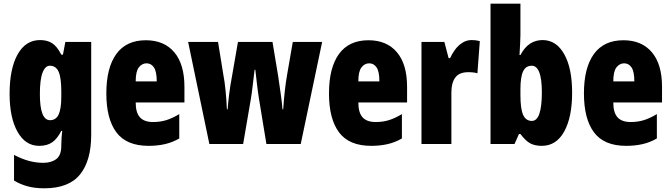

<svg xmlns="http://www.w3.org/2000/svg" viewBox="-20 -780 3633 1040"><path d="M197 -563Q236 -563 262.5 -546Q289 -529 312 -484H321L334 -553H474V-49Q474 90 413.5 165Q353 240 219 240Q170 240 130.5 229.5Q91 219 56 198V59Q100 82 138.5 92Q177 102 214 102Q258 102 285 81.5Q312 61 312 11V5Q312 -12 313.5 -34Q315 -56 317 -71H312Q290 -28 262.5 -9Q235 10 192 10Q118 10 75 -66Q32 -142 32 -272Q32 -408 75.5 -485.5Q119 -563 197 -563ZM250 -424Q225 -424 210.5 -386.5Q196 -349 196 -270Q196 -129 251 -129Q283 -129 297.5 -159.5Q312 -190 312 -256V-285Q312 -359 297.5 -391.5Q283 -424 250 -424Z M770 -562Q869 -562 924 -497Q979 -432 979 -310V-225H715Q715 -170 738 -144.5Q761 -119 809 -119Q847 -119 880 -129Q913 -139 951 -162V-30Q915 -9 874 0.5Q833 10 785 10Q665 10 610.5 -63Q556 -136 556 -274Q556 -413 610 -487.5Q664 -562 770 -562ZM774 -437Q749 -437 732 -415Q715 -393 715 -339H829Q829 -392 814 -414.5Q799 -437 774 -437Z M1383 -244Q1377 -281 1372 -324Q1367 -367 1363 -402H1359Q1354 -362 1349 -318.5Q1344 -275 1339 -245L1297 0H1114L999 -553H1161L1189 -380Q1197 -339 1202 -287.5Q1207 -236 1209 -188H1213Q1216 -227 1221.5 -271.5Q1227 -316 1237 -369L1269 -553H1456L1487 -366Q1495 -312 1501.5 -265.5Q1508 -219 1510 -188H1514Q1517 -235 1522.5 -285Q1528 -335 1536 -380L1566 -553H1725L1609 0H1423Z M1976 -562Q2075 -562 2130 -497Q2185 -432 2185 -310V-225H1921Q1921 -170 1944 -144.5Q1967 -119 2015 -119Q2053 -119 2086 -129Q2119 -139 2157 -162V-30Q2121 -9 2080 0.5Q2039 10 1991 10Q1871 10 1816.5 -63Q1762 -136 1762 -274Q1762 -413 1816 -487.5Q1870 -562 1976 -562ZM1980 -437Q1955 -437 1938 -415Q1921 -393 1921 -339H2035Q2035 -392 2020 -414.5Q2005 -437 1980 -437Z M2534 -563Q2544 -563 2554 -562Q2564 -561 2579 -557L2566 -383Q2547 -389 2516 -389Q2468 -389 2446.5 -360.5Q2425 -332 2425 -278V0H2263V-553H2387L2410 -465H2418Q2428 -488 2444.5 -510.5Q2461 -533 2484 -548Q2507 -563 2534 -563Z M2799 -588Q2799 -572 2797.5 -546Q2796 -520 2794 -482H2799Q2822 -525 2852 -544Q2882 -563 2919 -563Q2993 -563 3036 -487Q3079 -411 3079 -278Q3079 -145 3036 -67.5Q2993 10 2915 10Q2878 10 2853 -3Q2828 -16 2799 -54H2791L2767 0H2637V-760H2799ZM2860 -424Q2828 -424 2813.5 -393.5Q2799 -363 2799 -297V-265Q2799 -191 2813.5 -158Q2828 -125 2861 -125Q2915 -125 2915 -280Q2915 -424 2860 -424Z M3357 -562Q3456 -562 3511 -497Q3566 -432 3566 -310V-225H3302Q3302 -170 3325 -144.5Q3348 -119 3396 -119Q3434 -119 3467 -129Q3500 -139 3538 -162V-30Q3502 -9 3461 0.5Q3420 10 3372 10Q3252 10 3197.5 -63Q3143 -136 3143 -274Q3143 -413 3197 -487.5Q3251 -562 3357 -562ZM3361 -437Q3336 -437 3319 -415Q3302 -393 3302 -339H3416Q3416 -392 3401 -414.5Q3386 -437 3361 -437Z"/></svg>

Font: Noto Sans Lao UI ExtCond Blk
Style: Regular
Weight: 900
Width: 2
Designer: Monotype Design Team
Foundry: Monotype Imaging Inc.
Version: Version 2.000; ttfautohint (v1.8.4.7-5d5b)